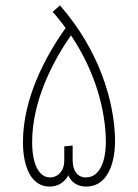

<svg xmlns="http://www.w3.org/2000/svg" viewBox="-20 -691 511 711"><path d="M164 0C198 0 222 -20 233 -42C242 -20 263 0 299 0C379 0 407 -88 406 -174C404 -310 351 -501 202 -671L175 -647C193 -627 209 -607 223 -587C149 -484 65 -327 65 -165C65 -70 97 0 164 0ZM249 -99V-152L218 -149V-95C218 -59 195 -34 165 -34C128 -34 99 -76 99 -165C99 -315 174 -462 243 -560C336 -421 370 -280 372 -172C373 -93 349 -34 298 -34C267 -34 249 -58 249 -99Z"/></svg>

Font: Noto Sans Arabic UI Cn XLt
Style: Regular
Weight: 200
Width: 3
Designer: Monotype Design Team, Nadine Chahine and Nizar Qandah
Foundry: Monotype Imaging Inc.
Version: Version 2.010